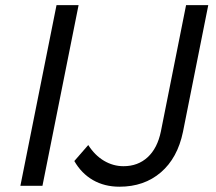

<svg xmlns="http://www.w3.org/2000/svg" viewBox="-20 -720 836 744"><path d="M199 -700H284.5L144.5 0H59ZM701 -700H787L689 -209Q668 -107.5 603.2 -52Q538.5 3.5 443 3.5Q385 3.5 340.2 -22.2Q295.5 -48 268 -96L322 -158Q347.5 -118 383 -97Q418.5 -76 458.5 -76Q514.5 -76 552.2 -110.8Q590 -145.5 603.5 -211Z"/></svg>

Font: Argentum Sans Light
Style: Italic
Weight: 300
Italic angle: -11.3°
Designer: Julieta Ulanovsky (font), Owen Earl (portions from Jones font), Cristiano Sobral (main changes and remaster)
Foundry: Julieta Ulanovsky (font), Owen Earl (portions from Jones font), Cristiano Sobral (main changes and remaster)
Version: Version 3.127